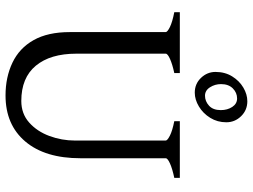

<svg xmlns="http://www.w3.org/2000/svg" viewBox="-130 -769 914 694"><g transform="rotate(90 327.0 -422.0)"><path d="M623 -595Q590 -588 571 -579.5Q552 -571 552 -564V-256Q552 -128 491.5 -56.5Q431 15 325 15Q259 15 206.5 -10Q154 -35 125 -86.5Q96 -138 96 -217V-564Q96 -570 78 -579Q60 -588 24 -595V-615H244V-595Q212 -588 193 -579.5Q174 -571 174 -564V-241Q174 -147 217.5 -94.5Q261 -42 345 -42Q391 -42 423 -70.5Q455 -99 471.5 -143.5Q488 -188 488 -236V-564Q488 -570 470.5 -579Q453 -588 418 -595V-615H623ZM315 -669Q283 -669 261.5 -691.5Q240 -714 240 -744Q240 -778 256 -804Q272 -830 296.5 -844.5Q321 -859 346 -859Q378 -859 400 -836.5Q422 -814 422 -783Q422 -751 406 -725Q390 -699 365 -684Q340 -669 315 -669ZM336 -822Q315 -822 299.5 -806.5Q284 -791 284 -764Q284 -742 295.5 -724Q307 -706 326 -706Q346 -706 362 -720.5Q378 -735 378 -763Q378 -787 366.5 -804.5Q355 -822 336 -822Z"/></g></svg>

Font: ChillKai
Style: Regular
Weight: 400
Designer: ChillType
Foundry: 寒蝉字型
Version: Version 2.000